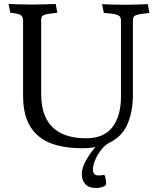

<svg xmlns="http://www.w3.org/2000/svg" viewBox="-20 -733 794 965"><path d="M512 197Q503 205 489.5 208.5Q476 212 465 212Q426 212 408.5 192Q391 172 391 143Q391 110 412.5 72.5Q434 35 460 6Q430 12 393 12Q322 12 267 -2.5Q212 -17 174 -48.5Q136 -80 116 -129.5Q96 -179 96 -250V-630Q96 -649 84.5 -657Q73 -665 32 -669L23 -713Q55 -712 80.5 -711Q106 -710 140 -710Q171 -710 199 -711Q227 -712 260 -713L268 -669Q241 -666 225 -663.5Q209 -661 200.5 -657.5Q192 -654 189.5 -647.5Q187 -641 187 -630V-262Q187 -197 204.5 -154Q222 -111 253 -85.5Q284 -60 324.5 -49Q365 -38 412 -38Q503 -38 545.5 -94.5Q588 -151 588 -247V-629Q588 -639 585 -645.5Q582 -652 573 -656.5Q564 -661 547 -663.5Q530 -666 502 -668L493 -712Q525 -711 550.5 -710Q576 -709 610 -709Q641 -709 665.5 -710Q690 -711 723 -712L731 -668Q704 -665 688 -662.5Q672 -660 663 -656.5Q654 -653 651 -646.5Q648 -640 648 -629V-257Q648 -174 621.5 -111Q595 -48 531 -16Q514 -8 499 8Q484 24 472.5 43Q461 62 454 82.5Q447 103 447 119Q447 140 460 146Q469 150 482.5 148.5Q496 147 505 146Q506 147 508 154Q510 161 511.5 169Q513 177 513.5 185Q514 193 512 197Z"/></svg>

Font: Lusitana
Style: Regular
Weight: 400
Designer: Ana Paula Megda
Foundry: Ana Paula Megda
Version: Version 1.000; ttfautohint (v1.1) -l 8 -r 50 -G 200 -x 14 -D